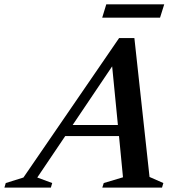

<svg xmlns="http://www.w3.org/2000/svg" viewBox="-89 -848 804 868"><path d="M587 -48 649.5 -20.5 643.5 0H373.5L380 -20.5L467 -46.5L449 -233H206L79.5 -45.5L147 -20.5L141 0H-69L-63 -20.5L17 -45.5L449.5 -676H518.5ZM239.5 -283H444L418 -548ZM373 -768 391.5 -828.5H653.5L634.5 -768Z"/></svg>

Font: Newsreader Text SemiBold
Style: Italic
Weight: 600
Italic angle: -17°
Designer: Hugues Gentile
Foundry: Production Type
Version: Version 1.001